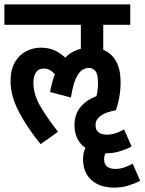

<svg xmlns="http://www.w3.org/2000/svg" viewBox="-20 -642 658 874"><path d="M165 -425Q200 -425 225.5 -414Q251 -403 277 -380Q307 -410 348 -420V-529H0V-622H573V-529H450V-415Q488 -400 508.5 -363Q529 -326 529 -267Q529 -231 523 -199.5Q517 -168 508 -140H507Q415 -123 415 -73Q415 -49 429.5 -39Q444 -29 467 -29Q503 -29 545 -53L579 25Q554 38 524.5 47Q495 56 461 56H460Q454 68 454 83Q454 107 468.5 117Q483 127 505 127Q542 127 584 103L618 181Q593 194 563.5 203Q534 212 500 212Q435 212 396.5 178Q358 144 358 81Q358 55 369 31Q345 15 332 -11.5Q319 -38 319 -75Q319 -118 344 -151.5Q369 -185 419 -204Q423 -219 424.5 -234.5Q426 -250 426 -266Q426 -305 414 -319Q402 -333 384 -333Q370 -333 354.5 -323.5Q339 -314 325.5 -285Q312 -256 303 -198L208 -223Q216 -269 230 -304Q219 -316 207 -323Q195 -330 180 -330Q155 -330 143.5 -312Q132 -294 132 -268Q132 -213 162 -161Q192 -109 244 -42L165 14Q105 -59 66.5 -132Q28 -205 28 -272Q28 -326 48.5 -360Q69 -394 100.5 -409.5Q132 -425 165 -425Z"/></svg>

Font: Noto Sans ExtraCondensed SemiBold
Style: Italic
Weight: 600
Width: 2
Italic angle: -12°
Designer: Monotype Design Team
Foundry: Monotype Imaging Inc.
Version: Version 2.013; ttfautohint (v1.8.4.7-5d5b)